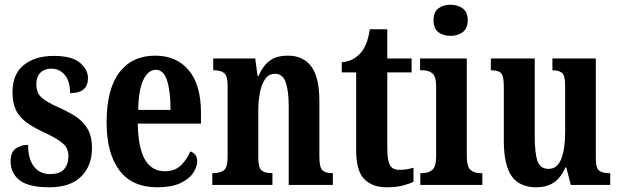

<svg xmlns="http://www.w3.org/2000/svg" viewBox="-20 -784 2629 814"><path d="M190 10Q101 10 63 -20Q25 -50 25 -100Q25 -139 47 -154.5Q69 -170 99 -170Q99 -110 124 -78Q149 -46 192 -46Q234 -46 252 -67Q270 -88 270 -122Q270 -155 247.5 -175Q225 -195 175 -219Q126 -241 94.5 -263.5Q63 -286 48 -316.5Q33 -347 33 -393Q33 -470 81 -508.5Q129 -547 208 -547Q285 -547 319 -518Q353 -489 353 -453Q353 -389 277 -389Q277 -440 254.5 -466.5Q232 -493 197 -493Q168 -493 151 -475.5Q134 -458 134 -427Q134 -391 155 -371.5Q176 -352 232 -327Q275 -308 306 -286.5Q337 -265 353.5 -234Q370 -203 370 -156Q370 -81 324 -35.5Q278 10 190 10Z M647 10Q540 10 486 -62Q432 -134 432 -265Q432 -406 486 -477Q540 -548 638 -548Q728 -548 780 -486.5Q832 -425 832 -306V-260H564Q566 -155 595 -106.5Q624 -58 679 -58Q721 -58 746.5 -82.5Q772 -107 787 -142Q799 -138 807.5 -128Q816 -118 816 -101Q816 -77 799 -51Q782 -25 744.5 -7.5Q707 10 647 10ZM703 -318Q703 -396 688.5 -442Q674 -488 641 -488Q607 -488 587 -444Q567 -400 566 -318Z M880 0V-50H885Q913 -50 929 -62Q945 -74 945 -119V-421Q945 -463 930 -474.5Q915 -486 888 -486H884V-536H1062L1072 -462H1076Q1094 -504 1122.5 -526Q1151 -548 1201 -548Q1266 -548 1300 -502Q1334 -456 1334 -354V-121Q1334 -74 1347 -62Q1360 -50 1387 -50H1391V0H1204V-334Q1204 -398 1191.5 -434.5Q1179 -471 1146 -471Q1119 -471 1103.5 -448Q1088 -425 1081.5 -389Q1075 -353 1075 -312V-116Q1075 -72 1089.5 -61Q1104 -50 1131 -50H1135V0Z M1619 10Q1558 10 1524 -25Q1490 -60 1490 -147V-477H1429V-520Q1460 -523 1480 -535.5Q1500 -548 1512 -563Q1524 -578 1533 -600.5Q1542 -623 1548 -660H1622V-536H1725V-477H1622V-155Q1622 -107 1632.5 -85.5Q1643 -64 1673 -64Q1705 -64 1733 -73V-13Q1719 -6 1690 2Q1661 10 1619 10Z M1890 -632Q1859 -632 1838.5 -647.5Q1818 -663 1818 -698Q1818 -733 1838.5 -748.5Q1859 -764 1890 -764Q1920 -764 1941.5 -748.5Q1963 -733 1963 -698Q1963 -663 1941.5 -647.5Q1920 -632 1890 -632ZM1762 0V-50H1771Q1797 -50 1813 -64Q1829 -78 1829 -121V-418Q1829 -459 1813.5 -472.5Q1798 -486 1773 -486H1761V-536H1959V-122Q1959 -78 1974.5 -64Q1990 -50 2016 -50H2025V0Z M2254 10Q2182 10 2149 -37.5Q2116 -85 2116 -187V-417Q2116 -460 2105 -473Q2094 -486 2064 -486H2061V-536H2247V-208Q2247 -136 2258.5 -102Q2270 -68 2306 -68Q2343 -68 2359.5 -110.5Q2376 -153 2376 -224V-420Q2376 -465 2362 -475.5Q2348 -486 2325 -486H2322V-536H2506V-114Q2506 -70 2521 -60Q2536 -50 2560 -50H2567V0H2400L2381 -74H2377Q2357 -29 2327 -9.5Q2297 10 2254 10Z"/></svg>

Font: Noto Serif Hebrew ExtraCondensed
Style: Bold
Weight: 700
Width: 2
Designer: Monotype Design Team
Foundry: Monotype Imaging Inc.
Version: Version 2.004; ttfautohint (v1.8.4.7-5d5b)